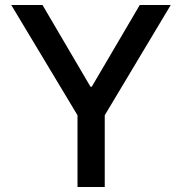

<svg xmlns="http://www.w3.org/2000/svg" viewBox="-20 -748 729 768"><path d="M25 -728 290 -287V0H399V-287L663 -728H539L347 -401H342L150 -728Z"/></svg>

Font: Wafeq Medium
Style: Regular
Weight: 500
Designer: Rasmus Andersson & Azza Alameddine
Foundry: Google & TypeTogether
Version: Version 3.000;January 28, 2025;FontCreator 15.0.0.3014 64-bi